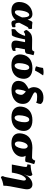

<svg xmlns="http://www.w3.org/2000/svg" viewBox="1654 -2414 1009 4356"><g transform="rotate(90 2158.0 -235.5)"><path d="M222 9Q138 9 92 -23.5Q46 -56 32 -109.5Q18 -163 30 -227Q46 -310 89.5 -363Q133 -416 189 -441.5Q245 -467 296 -467Q402 -467 424 -357Q444 -412 455.5 -435Q467 -458 488 -467Q514 -461 555.5 -459.5Q597 -458 631 -458Q637 -442 637 -421.5Q637 -401 635 -381Q607 -377 592 -354.5Q577 -332 551 -279Q537 -251 523.5 -224Q510 -197 496 -172Q496 -128 503.5 -108Q511 -88 522 -83Q533 -78 544 -78Q559 -78 571 -80.5Q583 -83 591 -83Q604 -62 596 -13Q574 -2 550 3.5Q526 9 508 9Q466 9 452.5 -18Q439 -45 437 -87Q398 -43 346.5 -17Q295 9 222 9ZM222 -234Q208 -158 215 -113.5Q222 -69 254 -69Q284 -69 312.5 -110Q341 -151 375 -232Q374 -304 364.5 -339Q355 -374 341.5 -385Q328 -396 316 -396Q302 -396 284.5 -383Q267 -370 251 -335.5Q235 -301 222 -234Z M646 9Q639 -5 639.5 -30Q640 -55 647 -77Q709 -119 744 -180.5Q779 -242 794 -301Q785 -301 777 -301Q755 -301 737 -293Q719 -285 702 -270Q683 -281 671.5 -299.5Q660 -318 661 -339Q695 -390 725.5 -416Q756 -442 792 -451.5Q828 -461 876 -461Q890 -461 919 -460.5Q948 -460 981 -459.5Q1014 -459 1041 -458.5Q1068 -458 1078 -458Q1100 -458 1111.5 -462Q1123 -466 1131.5 -477.5Q1140 -489 1151 -511Q1171 -510 1195.5 -504.5Q1220 -499 1232 -491Q1218 -446 1209.5 -406.5Q1201 -367 1197 -338Q1187 -319 1171 -308.5Q1155 -298 1117 -298Q1108 -298 1098 -298L1071 -156Q1061 -107 1065.5 -93Q1070 -79 1087 -79Q1108 -79 1130 -89Q1135 -79 1136 -62Q1137 -45 1132 -25Q1112 -10 1078 -0.5Q1044 9 1007 9Q943 9 916.5 -25.5Q890 -60 906 -144L936 -300Q920 -300 904.5 -300Q889 -300 874 -300Q845 -158 824 -87.5Q803 -17 776 0Q733 0 701 2Q669 4 646 9Z M1457 9Q1322 9 1261.5 -57.5Q1201 -124 1217 -230Q1234 -343 1314 -405Q1394 -467 1524 -467Q1655 -467 1718 -402Q1781 -337 1764 -227Q1748 -115 1667.5 -53Q1587 9 1457 9ZM1468 -63Q1500 -63 1526.5 -103Q1553 -143 1565 -224Q1576 -301 1562 -348Q1548 -395 1511 -395Q1476 -395 1452.5 -352Q1429 -309 1418 -238Q1405 -153 1419.5 -108Q1434 -63 1468 -63ZM1580 -526Q1527 -526 1484 -549Q1497 -592 1507 -631Q1517 -670 1521 -708Q1571 -720 1618 -720Q1662 -720 1690 -709Q1656 -662 1627.5 -614Q1599 -566 1580 -526Z M2020 8Q1911 8 1855.5 -44Q1800 -96 1819 -193Q1833 -264 1881 -306.5Q1929 -349 1997 -381Q1972 -415 1961.5 -456Q1951 -497 1962 -549Q1978 -626 2038.5 -671.5Q2099 -717 2197 -717Q2261 -717 2295 -697Q2329 -677 2339 -655Q2336 -599 2307 -550Q2288 -564 2259 -569Q2230 -574 2175 -574Q2123 -574 2101 -564Q2079 -554 2074 -531Q2072 -523 2078.5 -512Q2085 -501 2115 -483Q2145 -465 2211 -435Q2292 -398 2319.5 -337Q2347 -276 2332 -199Q2320 -134 2276 -87.5Q2232 -41 2166 -16.5Q2100 8 2020 8ZM2017 -205Q2004 -134 2013.5 -106.5Q2023 -79 2048 -79Q2079 -79 2099.5 -110Q2120 -141 2128 -183Q2137 -229 2118 -256Q2099 -283 2066 -310Q2060 -315 2055 -319Q2040 -293 2031.5 -268Q2023 -243 2017 -205Z M2640 9Q2505 9 2444.5 -57.5Q2384 -124 2400 -230Q2417 -343 2497 -405Q2577 -467 2707 -467Q2838 -467 2901 -402Q2964 -337 2947 -227Q2931 -115 2850.5 -53Q2770 9 2640 9ZM2651 -63Q2683 -63 2709.5 -103Q2736 -143 2748 -224Q2759 -301 2745 -348Q2731 -395 2694 -395Q2659 -395 2635.5 -352Q2612 -309 2601 -238Q2588 -153 2602.5 -108Q2617 -63 2651 -63Z M3228 9Q3099 9 3042.5 -56Q2986 -121 3011 -238Q3036 -354 3119 -410Q3202 -466 3332 -466Q3370 -466 3423.5 -462Q3477 -458 3556 -458Q3579 -458 3597.5 -480Q3616 -502 3623 -531Q3643 -527 3665 -521Q3687 -515 3703 -504Q3673 -423 3653 -319Q3646 -309 3634 -306Q3622 -303 3609 -303Q3586 -303 3564.5 -307Q3543 -311 3513 -313Q3528 -291 3534.5 -261Q3541 -231 3532 -191Q3520 -136 3480.5 -90.5Q3441 -45 3377.5 -18Q3314 9 3228 9ZM3245 -68Q3280 -68 3307 -108.5Q3334 -149 3346 -216Q3360 -293 3341 -326.5Q3322 -360 3295 -360Q3271 -360 3251 -339.5Q3231 -319 3216.5 -284Q3202 -249 3194 -207Q3185 -154 3191.5 -123.5Q3198 -93 3213.5 -80.5Q3229 -68 3245 -68Z M3712 0 3761 -262Q3768 -298 3767.5 -317.5Q3767 -337 3754 -344Q3741 -351 3709 -351Q3709 -369 3712 -389.5Q3715 -410 3722 -426Q3781 -428 3837 -438Q3893 -448 3940 -467Q3960 -456 3966.5 -441.5Q3973 -427 3971 -402Q3968 -370 3955.5 -334.5Q3943 -299 3933 -278V-275L3950 -311Q3985 -382 4043.5 -424.5Q4102 -467 4165 -467Q4227 -467 4256.5 -420Q4286 -373 4266 -271L4207 39Q4199 83 4195.5 124Q4192 165 4193 191Q4142 198 4096.5 211.5Q4051 225 4003 249Q3988 242 3982 230.5Q3976 219 3974 203Q3982 190 3987 176Q3992 162 3998 134.5Q4004 107 4014 54L4072 -242Q4080 -280 4071 -300Q4062 -320 4044 -320Q4013 -320 3971.5 -255Q3930 -190 3904 -50L3895 0Z"/></g></svg>

Font: Vollkorn Black
Style: Italic
Weight: 900
Italic angle: -11°
Designer: Friedrich Althausen
Foundry: Friedrich Althausen
Version: Version 5.000; ttfautohint (v1.8.3)